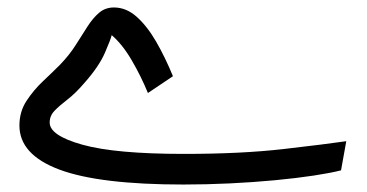

<svg xmlns="http://www.w3.org/2000/svg" viewBox="-20 -473 982 514"><path d="M471 21Q246 21 139 -19Q32 -59 32 -137Q32 -174 51 -203Q70 -232 95.5 -256Q121 -280 141 -300Q166 -326 183 -353Q200 -380 214.5 -402.5Q229 -425 245.5 -439Q262 -453 285 -453Q318 -453 346 -428Q374 -403 398 -361.5Q422 -320 443 -269L376 -224Q358 -268 333 -311Q308 -354 279 -379Q277 -369 261 -332Q245 -295 206 -251Q182 -223 160.5 -206.5Q139 -190 126 -176.5Q113 -163 113 -145Q113 -110 201 -85.5Q289 -61 472 -61Q626 -61 739 -74Q852 -87 907 -95L893 -17Q866 -10 820 -3Q774 4 716 9.5Q658 15 595 18Q532 21 471 21Z"/></svg>

Font: Go Noto Kurrent-Regular
Style: Regular
Weight: 400
Designer: Monotype Design Team
Foundry: Monotype Imaging Inc.
Version: Version 2.012; ttfautohint (v1.8.4.7-5d5b)